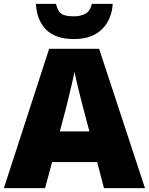

<svg xmlns="http://www.w3.org/2000/svg" viewBox="-20 -968 766 988"><path d="M515 0 480 -134H248L212 0H0L233 -717H490L726 0ZM409 -409Q404 -428 395 -463.5Q386 -499 377 -537Q368 -575 363 -599Q359 -575 350.5 -539Q342 -503 333.5 -468Q325 -433 319 -409L288 -292H440ZM560 -948Q555 -866 503.5 -816.5Q452 -767 361 -767Q266 -767 217.5 -815.5Q169 -864 165 -948H268Q279 -906 299.5 -895Q320 -884 361 -884Q393 -884 418 -896.5Q443 -909 453 -948Z"/></svg>

Font: Noto Sans Telugu Black
Style: Regular
Weight: 900
Designer: Jelle Bosma - Monotype Design Team
Foundry: Monotype Imaging Inc.
Version: Version 2.005; ttfautohint (v1.8.4.7-5d5b)